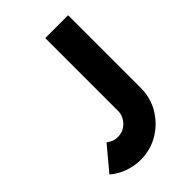

<svg xmlns="http://www.w3.org/2000/svg" viewBox="-212 -789 891 891"><g transform="rotate(-45 233.5 -343.5)"><path d="M171 13Q130 13 90.8 -1Q51.5 -15 20 -42L116 -157Q124.5 -150.5 138 -143.8Q151.5 -137 171 -137Q206.5 -137 231.8 -162.5Q257 -188 257 -223V-700H407V-223Q407 -158 375 -104.5Q343 -51 289.5 -19Q236 13 171 13Z"/></g></svg>

Font: Urbanist Black
Style: Regular
Weight: 900
Designer: Corey Hu
Foundry: Corey Hu
Version: Version 1.330; ttfautohint (v1.8.4.7-5d5b)